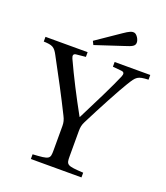

<svg xmlns="http://www.w3.org/2000/svg" viewBox="-171 -1000 961 1109"><g transform="rotate(20 310.0 -445.5)"><path d="M253 -764 264 -742 434 -798C479 -812 493 -819 495 -838C497 -858 478 -887 463 -890C447 -893 433 -887 398 -863ZM-12 -663C41 -661 55 -655 77 -613C133 -510 192 -399 241 -300C252 -279 256 -262 256 -242V-93C256 -38 253 -35 150 -29V0H461V-29C358 -35 355 -38 355 -93V-246C355 -270 358 -285 368 -305C419 -407 494 -547 525 -597C559 -652 565 -660 632 -663V-692H413V-663L467 -658C485 -656 487 -645 479 -626C454 -566 386 -429 333 -325H331C273 -430 221 -531 177 -627C169 -645 173 -655 188 -657L247 -663V-692H-12Z"/></g></svg>

Font: Lingua Franca
Style: Regular
Weight: 400
Version: Version 1.19